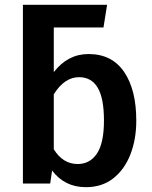

<svg xmlns="http://www.w3.org/2000/svg" viewBox="-20 -761 629 796"><path d="M336 15Q248 15 196 -54L188 0H75V-741H424L409 -647H203V-462Q261 -537 347 -537Q444 -537 494.5 -463Q545 -389 545 -261Q545 -183 520.5 -120.5Q496 -58 449.5 -21.5Q403 15 336 15ZM302 -81Q353 -81 382 -124.5Q411 -168 411 -261Q411 -354 385 -397.5Q359 -441 308 -441Q247 -441 203 -370V-142Q241 -81 302 -81Z"/></svg>

Font: Trujillo Medium
Style: Regular
Weight: 500
Designer: Fira Sans original fonts by bBox Type GmbH, Carrois Corporate GbR, & Edenspiekermann AG / Changes by Cristiano Sobral
Foundry: Fira Sans original fonts by bBox Type GmbH, Carrois Corporate GbR, & Edenspiekermann AG / Changes by Cristiano Sobral
Version: Version 4.301;October 17, 2021;FontCreator 14.0.0.2814 64-bi